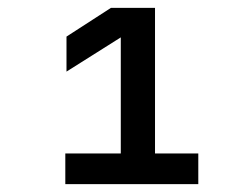

<svg xmlns="http://www.w3.org/2000/svg" viewBox="-20 -850 640 488"><path d="M146 -382V-460H287V-755L149 -668V-757L262 -830H374V-460H484V-382Z"/></svg>

Font: JetBrains Mono NL
Style: Bold
Weight: 700
Monospace: yes
Designer: Philipp Nurullin, Konstantin Bulenkov
Foundry: JetBrains
Version: Version 2.305; ttfautohint (v1.8.4.7-5d5b)